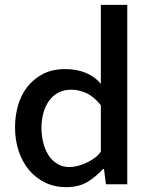

<svg xmlns="http://www.w3.org/2000/svg" viewBox="-20 -760 614 792"><path d="M252 12Q205 12 166 -7Q127 -26 99.5 -59Q72 -92 57 -137Q42 -182 42 -235Q42 -282 54.5 -325.5Q67 -369 93 -402Q119 -435 157.5 -455Q196 -475 249 -475Q297 -475 335 -459Q373 -443 396 -414V-740H505V0H417L409 -63H405Q377 -32 341.5 -10Q306 12 252 12ZM266 -71Q282 -71 300 -75.5Q318 -80 335.5 -88Q353 -96 369 -107.5Q385 -119 396 -134V-326Q366 -363 335 -376.5Q304 -390 275 -390Q243 -390 220 -377.5Q197 -365 181.5 -343Q166 -321 158.5 -292.5Q151 -264 151 -233Q151 -203 158 -173.5Q165 -144 179 -121.5Q193 -99 215 -85Q237 -71 266 -71Z"/></svg>

Font: Quattrocento Sans
Style: Bold
Weight: 700
Designer: Pablo Impallari
Foundry: Pablo Impallari, Igino Marini, Brenda Gallo
Version: Version 2.000